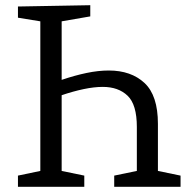

<svg xmlns="http://www.w3.org/2000/svg" viewBox="-20 -718 730 738"><path d="M304 -43V0H49V-43L135 -61V-636L49 -650V-693L327 -698V-655L217 -636V-411Q267 -428 312.5 -437.5Q358 -447 398 -447Q484 -447 535.5 -399Q587 -351 587 -242V-61L674 -43V0H419V-43L506 -61V-230Q506 -316 470.5 -350Q435 -384 375 -384Q342 -384 301.5 -375.5Q261 -367 217 -352V-61Z"/></svg>

Font: Bitter
Style: Regular
Weight: 400
Designer: Sol Matas, and Bitter project Authors
Foundry: Sol Matas
Version: Version 2.001